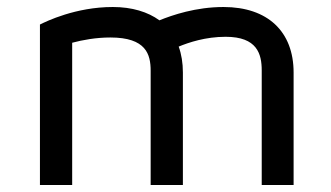

<svg xmlns="http://www.w3.org/2000/svg" viewBox="-20 -528 945 548"><path d="M618 -508C539 -508 472 -485 435 -470C402 -494 357 -508 302 -508C196 -508 112 -467 94 -458V0H186V-406C216 -414 254 -421 295 -421C397 -421 410 -373 410 -326V0H502V-321C502 -348 498 -373 490 -395C519 -407 567 -423 624 -423C714 -423 727 -374 727 -327V0H818V-321C818 -438 744 -508 618 -508Z"/></svg>

Font: Maven Pro
Style: Medium
Weight: 500
Designer: Joe Prince
Foundry: Joe Prince
Version: Version 1.003